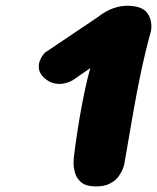

<svg xmlns="http://www.w3.org/2000/svg" viewBox="-20 -670 560 685"><path d="M318 -5Q284 -6 268 -21Q252 -36 247 -55.5Q242 -75 242.5 -89.5Q243 -104 243 -104Q247 -139 253 -180Q259 -221 266.5 -264Q274 -307 283 -349Q292 -391 302 -427L240 -384Q240 -384 231 -379.5Q222 -375 207 -372Q192 -369 174 -372.5Q156 -376 138 -392Q121 -408 119 -424Q117 -440 122 -453Q127 -466 133.5 -474Q140 -482 140 -482L326 -607Q358 -632 385.5 -641Q413 -650 435.5 -649.5Q458 -649 475 -644Q496 -637 505.5 -623.5Q515 -610 518 -595.5Q521 -581 520 -571Q519 -561 519 -561Q508 -521 497 -475Q486 -429 476 -379Q466 -329 457 -278Q448 -227 439.5 -177.5Q431 -128 423 -82Q423 -82 419 -70Q415 -58 404.5 -42.5Q394 -27 373 -15.5Q352 -4 318 -5Z"/></svg>

Font: Sour Gummy Black
Style: Italic
Weight: 900
Italic angle: -11.3°
Designer: Stefie Justprince
Foundry: Eifetstype
Version: Version 1.000